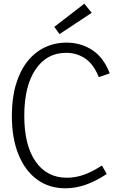

<svg xmlns="http://www.w3.org/2000/svg" viewBox="-20 -1007 621 1036"><path d="M530 -114 556 -68Q495 -28 440.5 -9.5Q386 9 333 9Q245 9 180.5 -38Q116 -85 80 -172.5Q44 -260 44 -382Q44 -478 66 -551.5Q88 -625 127.5 -675Q167 -725 221 -751Q275 -777 339 -777Q417 -777 478.5 -736.5Q540 -696 572 -611L513 -591Q485 -661 439.5 -691.5Q394 -722 337 -722Q232 -722 171.5 -632Q111 -542 111 -382Q111 -223 172 -135.5Q233 -48 341 -48Q386 -48 431 -63.5Q476 -79 530 -114ZM301 -823 273 -862 435 -987 475 -938Z"/></svg>

Font: Yaldevi Light
Style: Regular
Weight: 300
Designer: Sol Matas, Rajitha Manaperi, Kosala Senevirathne
Foundry: Mooniak
Version: Version 1.100